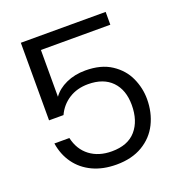

<svg xmlns="http://www.w3.org/2000/svg" viewBox="-128 -808 861 922"><g transform="rotate(-20 302.0 -346.5)"><path d="M65.6 -190.5H142.1Q156.1 -128.4 201 -94.5Q245.9 -60.5 313 -60.5Q394.9 -60.5 436.4 -108.5Q478 -156.4 478 -237.5Q478 -314.6 435.2 -358.8Q392.4 -402.9 314 -402.9Q258 -402.9 216.1 -376.2Q174.3 -349.4 153.3 -303.6H79.5V-700H513V-634.5H158.3V-395.4Q182.1 -429.2 226 -449.2Q269.9 -469.2 324.7 -469.2Q404.5 -469.2 456.7 -434.9Q509 -400.5 532.8 -348Q556.7 -295.5 556.7 -239Q556.7 -170.7 529 -114.6Q501.2 -58.5 446.1 -25.8Q391 7 312.5 7Q243.5 7 191 -17.7Q138.6 -42.5 106.6 -87.1Q74.6 -131.7 65.6 -190.5Z"/></g></svg>

Font: AF Albert Sans Medium
Style: Regular
Weight: 500
Designer: Andreas Rasmussen
Foundry: a.Foundry
Version: Version 1.300;Glyphs 3.2 (3231)